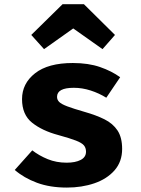

<svg xmlns="http://www.w3.org/2000/svg" viewBox="-20 -856 655 894"><path d="M290.3 -98.5Q330.8 -98.5 355.6 -111.3Q380.5 -124.1 380.5 -149.7Q380.5 -167.2 370.8 -179Q361 -190.8 333.3 -201.5Q305.6 -212.3 251.3 -227.2Q176.4 -247.2 129.5 -284.6Q82.6 -322.1 82.6 -394.4Q82.6 -467.2 143.3 -514.9Q204.1 -562.6 319 -562.6Q391.8 -562.6 445.9 -543.8Q500 -525.1 539.5 -496.4L474.9 -401Q441 -422.1 402.1 -434.6Q363.1 -447.2 323.6 -447.2Q245.6 -447.2 245.6 -405.1Q245.6 -391.3 255.6 -381.3Q265.6 -371.3 293.3 -360.8Q321 -350.3 374.4 -334.9Q427.2 -320 466.4 -300.5Q505.6 -281 527.2 -248.5Q548.7 -215.9 548.7 -162.6Q548.7 -103.1 513.3 -62.8Q477.9 -22.6 419.5 -2.6Q361 17.4 291.3 17.4Q212.3 17.4 151.8 -5.1Q91.3 -27.7 48.7 -64.6L130.3 -155.9Q162.1 -131.3 202.3 -114.9Q242.6 -98.5 290.3 -98.5ZM185.1 -627.2 125.6 -693.3 271.3 -836.4H370.8L515.4 -693.3L457.4 -627.2L321 -723.6Z"/></svg>

Font: Fira Code
Style: Bold
Weight: 700
Monospace: yes
Designer: Carrois Corporate, Edenspiekermann AG, Nikita Prokopov
Foundry: Carrois Corporate, Edenspiekermann AG, Nikita Prokopov
Version: Version 6.000; ttfautohint (v1.8.2) -l 8 -r 50 -G 200 -x 14 